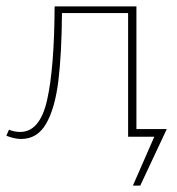

<svg xmlns="http://www.w3.org/2000/svg" viewBox="-25 -428 555 601"><path d="M414 153H391L458 0H376V-387H169Q168 -258 157.5 -173.5Q147 -89 119.5 -41Q92 7 41 7Q21 7 -5 -3L3 -22Q20 -15 38 -15Q100 -15 122.5 -115Q145 -215 146 -408H402V-24H497Z"/></svg>

Font: Ysabeau Extralight
Style: Regular
Weight: 200
Designer: Christian Thalmann (Catharsis Fonts)
Version: Version 0.003